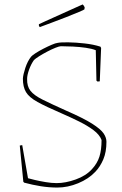

<svg xmlns="http://www.w3.org/2000/svg" viewBox="-20 -837 549 864"><path d="M238 7Q201 7 163.5 1Q126 -5 89 -15L85 -19L70 -172L69 -182L80 -184L106 -35Q116 -32 137.5 -27Q159 -22 185.5 -17.5Q212 -13 235 -13Q275 -13 321 -29.5Q367 -46 394 -76Q418 -102 427.5 -132.5Q437 -163 437 -207Q428 -231 400.5 -251.5Q373 -272 335.5 -290.5Q298 -309 259 -326Q187 -357 149 -378Q111 -399 97 -422.5Q83 -446 83 -483Q84 -501 94 -531.5Q104 -562 120 -582Q125 -588 140.5 -598Q156 -608 175.5 -618Q195 -628 212.5 -635.5Q230 -643 239 -644Q253 -647 287 -646.5Q321 -646 361 -641.5Q401 -637 432 -627L435 -621L429 -471L419 -470L414 -474L411 -611Q394 -618 366 -622Q338 -626 308 -627.5Q278 -629 254 -629Q247 -629 229.5 -622Q212 -615 192 -604.5Q172 -594 155.5 -583.5Q139 -573 133 -567Q120 -549 111 -524Q102 -499 102 -482Q101 -449 117 -428.5Q133 -408 172 -388.5Q211 -369 278 -339Q356 -305 394.5 -280.5Q433 -256 446 -237Q459 -218 459 -199Q459 -153 445 -120Q431 -87 409 -64Q379 -32 332 -12.5Q285 7 238 7ZM159 -715Q158 -716 156.5 -718.5Q155 -721 155 -722V-728L183 -741L336 -810L352 -817Q357 -813 361 -804L360 -795Q359 -793 335 -783Q311 -773 277 -759.5Q243 -746 210 -734Q177 -722 159 -715Z"/></svg>

Font: Labrada Thin
Style: Regular
Weight: 100
Designer: Mercedes Jáuregui
Foundry: Omnibus-Type Team
Version: Version 1.000; ttfautohint (v1.8.4.7-5d5b)